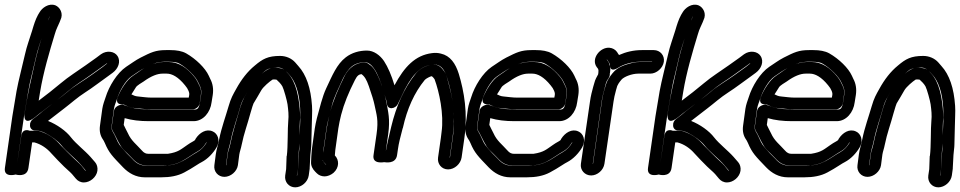

<svg xmlns="http://www.w3.org/2000/svg" viewBox="-20 -734 4120 824"><path d="M348 -1C348 -1 346 -2 345 -3L330 -22C317 -37 309 -42 294 -57C282 -69 252 -98 241 -110C219 -136 192 -156 159 -168C151 -171 146 -173 136 -173H107C107 -173 76 -187 71 -149C66 -111 59 -71 54 -35L83 -235L101 -341C105 -365 111 -393 119 -424C132 -476 135 -498 148 -538C158 -568 175 -624 188 -652L193 -662C194 -663 193 -663 194 -663C183 -641 174 -623 166 -595C151 -545 141 -516 129 -462C113 -391 96 -318 85 -245C85 -245 78 -195 122 -225C138 -236 145 -244 162 -256C183 -272 205 -289 228 -307C257 -329 287 -357 319 -378C353 -400 388 -426 419 -448L438 -462H440C440 -461 439 -461 439 -461L420 -446C406 -435 391 -426 374 -413C340 -388 301 -367 270 -340C243 -317 216 -299 191 -278C172 -263 157 -252 141 -238L120 -222C114 -217 110 -209 109 -203V-199C107 -185 117 -174 130 -174H136C144 -174 157 -171 172 -164C197 -152 229 -129 243 -111C265 -83 305 -53 328 -26L348 -2C349 -1 348 -1 348 -1ZM398 -1C400 -15 396 -29 388 -38L368 -61C345 -87 306 -117 285 -144C264 -172 224 -200 186 -215C208 -232 232 -251 256 -269C285 -291 312 -316 345 -337C378 -358 415 -387 445 -408L464 -422C487 -439 500 -470 484 -494C471 -514 438 -519 413 -501L393 -486C381 -477 365 -466 348 -454C313 -429 274 -405 241 -377C209 -350 178 -326 146 -302C148 -313 150 -326 152 -339C166 -424 192 -511 215 -587C222 -612 230 -624 235 -637L239 -647C254 -676 237 -703 218 -711C189 -722 160 -700 149 -680L143 -670C132 -650 125 -627 118 -603C105 -560 96 -540 87 -500C79 -464 58 -383 51 -343L33 -235L1 -13C-5 30 47 15 47 15C47 15 96 30 102 -13L118 -123H127C157 -115 182 -97 201 -75C213 -61 242 -32 255 -19C269 -5 277 0 289 13L305 32C313 42 325 49 340 49C367 49 394 26 398 -1Z M469 -258 460 -194C458 -177 464 -172 469 -163C482 -139 494 -108 512 -90C524 -78 537 -66 548 -54C564 -36 583 -24 608 -24H695H699C724 -27 743 -33 760 -42C789 -58 803 -70 831 -86C844 -94 855 -105 863 -119C865 -122 866 -123 867 -124V-123C867 -123 867 -122 866 -121C857 -106 844 -91 826 -81C781 -56 752 -23 679 -23H608C584 -23 565 -32 548 -52L547 -53C513 -86 492 -111 486 -124C480 -136 472 -156 465 -167C459 -176 458 -184 459 -194L469 -267C472 -285 478 -295 482 -309C492 -342 518 -389 545 -407C568 -422 578 -431 602 -443C631 -458 650 -465 657 -466C669 -468 679 -469 685 -469H704C727 -469 742 -466 750 -461C784 -442 820 -404 829 -384C837 -366 847 -355 843 -326L838 -294C836 -281 832 -264 818 -264H626C619 -264 613 -265 607 -265C573 -265 545 -270 521 -280C521 -280 507 -285 506 -285C488 -285 471 -273 469 -258ZM619 -214H811C852 -214 883 -252 888 -295L893 -326C897 -352 893 -376 882 -396C880 -400 878 -404 876 -409C861 -442 821 -481 779 -505C761 -515 738 -519 711 -519H692C647 -519 628 -509 584 -487C559 -474 546 -463 521 -447C483 -421 448 -365 433 -316C428 -301 422 -286 419 -267L409 -194C406 -172 410 -152 422 -135C423 -133 427 -128 430 -120C448 -77 463 -63 508 -16C532 9 563 27 601 27H672C710 27 743 21 771 6C790 -4 806 -14 820 -23C832 -31 841 -36 845 -38C872 -52 895 -77 909 -101C927 -132 914 -161 893 -170C865 -183 836 -164 820 -139C816 -133 820 -134 810 -128C799 -122 791 -117 784 -112C756 -93 746 -81 701 -74H616C607 -74 598 -77 588 -89C566 -114 543 -130 529 -162C523 -175 516 -186 511 -198L515 -227C546 -218 580 -214 619 -214ZM505 -286C509 -286 514 -285 521 -281C533 -275 546 -271 560 -270C583 -268 602 -265 626 -265H808C823 -265 835 -279 837 -290L842 -326C844 -339 843 -353 837 -364C829 -380 826 -389 815 -403C782 -444 746 -468 703 -468H684C647 -468 609 -451 570 -422C567 -420 560 -415 551 -409C523 -391 497 -347 485 -317C484 -314 472 -286 505 -286ZM544 -329C549 -338 557 -348 563 -359C567 -367 590 -380 596 -384C629 -408 656 -418 677 -418H696C718 -418 745 -404 774 -368C779 -362 782 -358 783 -356C786 -349 794 -340 792 -326L790 -315H633C610 -315 594 -318 572 -320C559 -321 553 -325 544 -329Z M950 -25 956 -71C959 -94 964 -100 971 -135C980 -180 999 -231 1010 -272C1015 -291 1021 -303 1023 -307C1034 -326 1046 -348 1058 -366C1033 -325 1021 -310 1006 -256C992 -206 978 -165 968 -114C964 -95 959 -87 957 -71L951 -25ZM1143 -441C1128 -437 1116 -428 1103 -417C1125 -437 1126 -437 1143 -441ZM1266 -153C1266 -186 1266 -208 1267 -214C1268 -224 1269 -234 1268 -244C1264 -313 1252 -382 1214 -421C1206 -429 1204 -435 1191 -439C1182 -442 1172 -443 1162 -443C1159 -443 1155 -442 1152 -442C1159 -443 1166 -444 1174 -444C1196 -444 1210 -426 1221 -414C1247 -386 1264 -339 1268 -271C1270 -233 1268 -195 1266 -153ZM1265 -118C1265 -101 1265 -91 1262 -68V-65L1259 -9L1255 19V20C1255 19 1254 19 1254 19L1259 -9V-12L1261 -67C1262 -83 1264 -99 1265 -118ZM1247 70C1274 70 1301 47 1305 19L1309 -10V-13L1312 -69C1313 -86 1316 -100 1316 -113C1316 -135 1318 -174 1318 -194C1318 -224 1321 -253 1319 -280C1314 -355 1295 -413 1260 -451C1256 -456 1251 -461 1247 -466C1231 -484 1207 -494 1182 -494C1130 -494 1107 -481 1074 -453C1042 -427 1016 -393 994 -353C980 -328 971 -313 961 -278C949 -236 930 -184 921 -138C913 -99 910 -98 906 -71L900 -25C896 2 916 25 943 25C970 25 997 2 1001 -25L1007 -71C1009 -84 1014 -96 1017 -112C1027 -162 1042 -200 1055 -249C1061 -272 1067 -287 1068 -290C1080 -309 1088 -324 1101 -346C1110 -362 1138 -385 1149 -392C1149 -392 1150 -393 1154 -393C1159 -393 1162 -393 1167 -392C1175 -385 1186 -374 1192 -363C1198 -352 1212 -301 1214 -286C1217 -262 1220 -240 1217 -213C1214 -186 1216 -103 1211 -66C1211 -65 1210 -64 1210 -63L1208 -8L1204 19C1200 47 1220 70 1247 70Z M1840 -457C1846 -457 1850 -457 1854 -456C1873 -452 1888 -436 1900 -397C1921 -329 1937 -239 1923 -142L1911 -58C1910 -58 1910 -57 1910 -57V-58L1922 -142C1934 -227 1927 -294 1909 -361C1900 -394 1897 -412 1889 -424C1877 -441 1866 -457 1840 -457ZM1393 -236C1389 -218 1385 -200 1382 -183L1369 -90C1366 -70 1357 -50 1373 -34L1380 -27C1376 -27 1365 -44 1365 -45C1366 -58 1366 -76 1368 -90L1381 -183C1383 -198 1389 -220 1393 -236ZM1826 -455C1802 -450 1779 -436 1765 -419C1713 -355 1680 -277 1659 -190C1650 -151 1642 -121 1638 -95C1638 -93 1636 -88 1636 -88L1646 -158C1655 -223 1646 -254 1637 -301C1630 -336 1602 -430 1571 -453L1560 -461C1556 -464 1550 -466 1544 -466C1506 -466 1475 -441 1458 -406C1433 -355 1411 -305 1398 -257C1400 -264 1402 -272 1404 -280C1413 -317 1434 -356 1445 -382C1460 -417 1477 -439 1491 -450C1506 -461 1523 -467 1546 -467C1558 -467 1572 -459 1585 -440C1601 -418 1614 -384 1627 -339C1635 -313 1640 -297 1640 -293C1641 -259 1678 -266 1688 -289C1692 -298 1697 -307 1702 -318C1743 -410 1782 -447 1826 -455ZM1872 -142 1860 -58C1856 -31 1875 -7 1903 -7C1931 -7 1957 -31 1961 -58L1973 -142C1988 -249 1972 -341 1949 -417C1935 -462 1912 -495 1872 -504C1860 -507 1848 -508 1834 -506C1762 -497 1715 -447 1673 -368C1660 -411 1645 -446 1628 -472C1611 -497 1584 -517 1555 -517C1522 -517 1490 -508 1464 -488C1425 -458 1406 -410 1380 -355C1363 -319 1352 -270 1340 -227C1336 -210 1333 -196 1331 -183L1318 -90C1316 -74 1316 -54 1315 -39C1314 -22 1322 -8 1333 3L1340 10C1348 18 1360 23 1373 23C1386 23 1400 17 1411 8C1437 -15 1436 -48 1417 -67C1417 -71 1418 -80 1419 -90L1432 -183C1435 -202 1439 -221 1444 -241C1456 -288 1476 -337 1503 -390C1513 -410 1520 -414 1531 -416C1544 -407 1553 -393 1563 -364C1576 -327 1584 -300 1587 -285C1596 -241 1605 -221 1596 -158L1583 -68C1577 -28 1626 -38 1629 -38C1632 -38 1678 -28 1684 -68L1688 -95C1691 -117 1698 -146 1708 -183C1708 -183 1709 -184 1709 -185C1727 -267 1758 -336 1803 -391C1807 -396 1827 -407 1833 -407C1834 -406 1838 -404 1845 -394C1865 -340 1886 -244 1875 -167C1874 -158 1873 -150 1872 -142Z M2038 -258 2029 -194C2027 -177 2033 -172 2038 -163C2051 -139 2063 -108 2081 -90C2093 -78 2106 -66 2117 -54C2133 -36 2152 -24 2177 -24H2264H2268C2293 -27 2312 -33 2329 -42C2358 -58 2372 -70 2400 -86C2413 -94 2424 -105 2432 -119C2434 -122 2435 -123 2436 -124V-123C2436 -123 2436 -122 2435 -121C2426 -106 2413 -91 2395 -81C2350 -56 2321 -23 2248 -23H2177C2153 -23 2134 -32 2117 -52L2116 -53C2082 -86 2061 -111 2055 -124C2049 -136 2041 -156 2034 -167C2028 -176 2027 -184 2028 -194L2038 -267C2041 -285 2047 -295 2051 -309C2061 -342 2087 -389 2114 -407C2137 -422 2147 -431 2171 -443C2200 -458 2219 -465 2226 -466C2238 -468 2248 -469 2254 -469H2273C2296 -469 2311 -466 2319 -461C2353 -442 2389 -404 2398 -384C2406 -366 2416 -355 2412 -326L2407 -294C2405 -281 2401 -264 2387 -264H2195C2188 -264 2182 -265 2176 -265C2142 -265 2114 -270 2090 -280C2090 -280 2076 -285 2075 -285C2057 -285 2040 -273 2038 -258ZM2188 -214H2380C2421 -214 2452 -252 2457 -295L2462 -326C2466 -352 2462 -376 2451 -396C2449 -400 2447 -404 2445 -409C2430 -442 2390 -481 2348 -505C2330 -515 2307 -519 2280 -519H2261C2216 -519 2197 -509 2153 -487C2128 -474 2115 -463 2090 -447C2052 -421 2017 -365 2002 -316C1997 -301 1991 -286 1988 -267L1978 -194C1975 -172 1979 -152 1991 -135C1992 -133 1996 -128 1999 -120C2017 -77 2032 -63 2077 -16C2101 9 2132 27 2170 27H2241C2279 27 2312 21 2340 6C2359 -4 2375 -14 2389 -23C2401 -31 2410 -36 2414 -38C2441 -52 2464 -77 2478 -101C2496 -132 2483 -161 2462 -170C2434 -183 2405 -164 2389 -139C2385 -133 2389 -134 2379 -128C2368 -122 2360 -117 2353 -112C2325 -93 2315 -81 2270 -74H2185C2176 -74 2167 -77 2157 -89C2135 -114 2112 -130 2098 -162C2092 -175 2085 -186 2080 -198L2084 -227C2115 -218 2149 -214 2188 -214ZM2074 -286C2078 -286 2083 -285 2090 -281C2102 -275 2115 -271 2129 -270C2152 -268 2171 -265 2195 -265H2377C2392 -265 2404 -279 2406 -290L2411 -326C2413 -339 2412 -353 2406 -364C2398 -380 2395 -389 2384 -403C2351 -444 2315 -468 2272 -468H2253C2216 -468 2178 -451 2139 -422C2136 -420 2129 -415 2120 -409C2092 -391 2066 -347 2054 -317C2053 -314 2041 -286 2074 -286ZM2113 -329C2118 -338 2126 -348 2132 -359C2136 -367 2159 -380 2165 -384C2198 -408 2225 -418 2246 -418H2265C2287 -418 2314 -404 2343 -368C2348 -362 2351 -358 2352 -356C2355 -349 2363 -340 2361 -326L2359 -315H2202C2179 -315 2163 -318 2141 -320C2128 -321 2122 -325 2113 -329Z M2524 -31 2562 -298C2565 -321 2571 -340 2575 -356L2579 -372C2582 -384 2587 -392 2592 -399C2596 -405 2598 -413 2597 -418L2598 -422C2601 -439 2599 -456 2590 -470L2584 -478C2585 -482 2598 -458 2598 -458C2598 -458 2593 -418 2634 -444C2654 -457 2691 -469 2727 -469H2778H2779L2778 -468H2726C2715 -468 2706 -467 2697 -465C2661 -456 2631 -447 2609 -420C2596 -404 2586 -389 2581 -373L2576 -356C2569 -334 2565 -314 2563 -298L2525 -31ZM2574 -31 2613 -298C2615 -311 2618 -327 2624 -348L2629 -365C2631 -370 2636 -379 2647 -392C2657 -404 2691 -418 2719 -418H2771C2798 -418 2825 -442 2829 -469C2833 -496 2813 -519 2786 -519H2734C2699 -519 2666 -511 2637 -498C2636 -499 2634 -501 2633 -503L2628 -511C2621 -521 2609 -528 2596 -529C2556 -533 2515 -482 2541 -446C2546 -439 2550 -439 2548 -422L2547 -415C2542 -406 2534 -392 2531 -379L2526 -362C2521 -344 2515 -321 2512 -298L2473 -31C2469 -4 2490 19 2517 19C2544 19 2570 -4 2574 -31Z M3108 -1C3108 -1 3106 -2 3105 -3L3090 -22C3077 -37 3069 -42 3054 -57C3042 -69 3012 -98 3001 -110C2979 -136 2952 -156 2919 -168C2911 -171 2906 -173 2896 -173H2867C2867 -173 2836 -187 2831 -149C2826 -111 2819 -71 2814 -35L2843 -235L2861 -341C2865 -365 2871 -393 2879 -424C2892 -476 2895 -498 2908 -538C2918 -568 2935 -624 2948 -652L2953 -662C2954 -663 2953 -663 2954 -663C2943 -641 2934 -623 2926 -595C2911 -545 2901 -516 2889 -462C2873 -391 2856 -318 2845 -245C2845 -245 2838 -195 2882 -225C2898 -236 2905 -244 2922 -256C2943 -272 2965 -289 2988 -307C3017 -329 3047 -357 3079 -378C3113 -400 3148 -426 3179 -448L3198 -462H3200C3200 -461 3199 -461 3199 -461L3180 -446C3166 -435 3151 -426 3134 -413C3100 -388 3061 -367 3030 -340C3003 -317 2976 -299 2951 -278C2932 -263 2917 -252 2901 -238L2880 -222C2874 -217 2870 -209 2869 -203V-199C2867 -185 2877 -174 2890 -174H2896C2904 -174 2917 -171 2932 -164C2957 -152 2989 -129 3003 -111C3025 -83 3065 -53 3088 -26L3108 -2C3109 -1 3108 -1 3108 -1ZM3158 -1C3160 -15 3156 -29 3148 -38L3128 -61C3105 -87 3066 -117 3045 -144C3024 -172 2984 -200 2946 -215C2968 -232 2992 -251 3016 -269C3045 -291 3072 -316 3105 -337C3138 -358 3175 -387 3205 -408L3224 -422C3247 -439 3260 -470 3244 -494C3231 -514 3198 -519 3173 -501L3153 -486C3141 -477 3125 -466 3108 -454C3073 -429 3034 -405 3001 -377C2969 -350 2938 -326 2906 -302C2908 -313 2910 -326 2912 -339C2926 -424 2952 -511 2975 -587C2982 -612 2990 -624 2995 -637L2999 -647C3014 -676 2997 -703 2978 -711C2949 -722 2920 -700 2909 -680L2903 -670C2892 -650 2885 -627 2878 -603C2865 -560 2856 -540 2847 -500C2839 -464 2818 -383 2811 -343L2793 -235L2761 -13C2755 30 2807 15 2807 15C2807 15 2856 30 2862 -13L2878 -123H2887C2917 -115 2942 -97 2961 -75C2973 -61 3002 -32 3015 -19C3029 -5 3037 0 3049 13L3065 32C3073 42 3085 49 3100 49C3127 49 3154 26 3158 -1Z M3229 -258 3220 -194C3218 -177 3224 -172 3229 -163C3242 -139 3254 -108 3272 -90C3284 -78 3297 -66 3308 -54C3324 -36 3343 -24 3368 -24H3455H3459C3484 -27 3503 -33 3520 -42C3549 -58 3563 -70 3591 -86C3604 -94 3615 -105 3623 -119C3625 -122 3626 -123 3627 -124V-123C3627 -123 3627 -122 3626 -121C3617 -106 3604 -91 3586 -81C3541 -56 3512 -23 3439 -23H3368C3344 -23 3325 -32 3308 -52L3307 -53C3273 -86 3252 -111 3246 -124C3240 -136 3232 -156 3225 -167C3219 -176 3218 -184 3219 -194L3229 -267C3232 -285 3238 -295 3242 -309C3252 -342 3278 -389 3305 -407C3328 -422 3338 -431 3362 -443C3391 -458 3410 -465 3417 -466C3429 -468 3439 -469 3445 -469H3464C3487 -469 3502 -466 3510 -461C3544 -442 3580 -404 3589 -384C3597 -366 3607 -355 3603 -326L3598 -294C3596 -281 3592 -264 3578 -264H3386C3379 -264 3373 -265 3367 -265C3333 -265 3305 -270 3281 -280C3281 -280 3267 -285 3266 -285C3248 -285 3231 -273 3229 -258ZM3379 -214H3571C3612 -214 3643 -252 3648 -295L3653 -326C3657 -352 3653 -376 3642 -396C3640 -400 3638 -404 3636 -409C3621 -442 3581 -481 3539 -505C3521 -515 3498 -519 3471 -519H3452C3407 -519 3388 -509 3344 -487C3319 -474 3306 -463 3281 -447C3243 -421 3208 -365 3193 -316C3188 -301 3182 -286 3179 -267L3169 -194C3166 -172 3170 -152 3182 -135C3183 -133 3187 -128 3190 -120C3208 -77 3223 -63 3268 -16C3292 9 3323 27 3361 27H3432C3470 27 3503 21 3531 6C3550 -4 3566 -14 3580 -23C3592 -31 3601 -36 3605 -38C3632 -52 3655 -77 3669 -101C3687 -132 3674 -161 3653 -170C3625 -183 3596 -164 3580 -139C3576 -133 3580 -134 3570 -128C3559 -122 3551 -117 3544 -112C3516 -93 3506 -81 3461 -74H3376C3367 -74 3358 -77 3348 -89C3326 -114 3303 -130 3289 -162C3283 -175 3276 -186 3271 -198L3275 -227C3306 -218 3340 -214 3379 -214ZM3265 -286C3269 -286 3274 -285 3281 -281C3293 -275 3306 -271 3320 -270C3343 -268 3362 -265 3386 -265H3568C3583 -265 3595 -279 3597 -290L3602 -326C3604 -339 3603 -353 3597 -364C3589 -380 3586 -389 3575 -403C3542 -444 3506 -468 3463 -468H3444C3407 -468 3369 -451 3330 -422C3327 -420 3320 -415 3311 -409C3283 -391 3257 -347 3245 -317C3244 -314 3232 -286 3265 -286ZM3304 -329C3309 -338 3317 -348 3323 -359C3327 -367 3350 -380 3356 -384C3389 -408 3416 -418 3437 -418H3456C3478 -418 3505 -404 3534 -368C3539 -362 3542 -358 3543 -356C3546 -349 3554 -340 3552 -326L3550 -315H3393C3370 -315 3354 -318 3332 -320C3319 -321 3313 -325 3304 -329Z M3710 -25 3716 -71C3719 -94 3724 -100 3731 -135C3740 -180 3759 -231 3770 -272C3775 -291 3781 -303 3783 -307C3794 -326 3806 -348 3818 -366C3793 -325 3781 -310 3766 -256C3752 -206 3738 -165 3728 -114C3724 -95 3719 -87 3717 -71L3711 -25ZM3903 -441C3888 -437 3876 -428 3863 -417C3885 -437 3886 -437 3903 -441ZM4026 -153C4026 -186 4026 -208 4027 -214C4028 -224 4029 -234 4028 -244C4024 -313 4012 -382 3974 -421C3966 -429 3964 -435 3951 -439C3942 -442 3932 -443 3922 -443C3919 -443 3915 -442 3912 -442C3919 -443 3926 -444 3934 -444C3956 -444 3970 -426 3981 -414C4007 -386 4024 -339 4028 -271C4030 -233 4028 -195 4026 -153ZM4025 -118C4025 -101 4025 -91 4022 -68V-65L4019 -9L4015 19V20C4015 19 4014 19 4014 19L4019 -9V-12L4021 -67C4022 -83 4024 -99 4025 -118ZM4007 70C4034 70 4061 47 4065 19L4069 -10V-13L4072 -69C4073 -86 4076 -100 4076 -113C4076 -135 4078 -174 4078 -194C4078 -224 4081 -253 4079 -280C4074 -355 4055 -413 4020 -451C4016 -456 4011 -461 4007 -466C3991 -484 3967 -494 3942 -494C3890 -494 3867 -481 3834 -453C3802 -427 3776 -393 3754 -353C3740 -328 3731 -313 3721 -278C3709 -236 3690 -184 3681 -138C3673 -99 3670 -98 3666 -71L3660 -25C3656 2 3676 25 3703 25C3730 25 3757 2 3761 -25L3767 -71C3769 -84 3774 -96 3777 -112C3787 -162 3802 -200 3815 -249C3821 -272 3827 -287 3828 -290C3840 -309 3848 -324 3861 -346C3870 -362 3898 -385 3909 -392C3909 -392 3910 -393 3914 -393C3919 -393 3922 -393 3927 -392C3935 -385 3946 -374 3952 -363C3958 -352 3972 -301 3974 -286C3977 -262 3980 -240 3977 -213C3974 -186 3976 -103 3971 -66C3971 -65 3970 -64 3970 -63L3968 -8L3964 19C3960 47 3980 70 4007 70Z"/></svg>

Font: AppleStorm
Style: CBoIta
Weight: 400
Foundry: Cannot Into Space Fonts
Version: Version 1.01